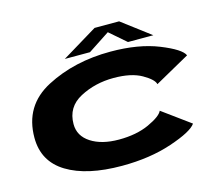

<svg xmlns="http://www.w3.org/2000/svg" viewBox="-104 -870 1172 1013"><g transform="rotate(-15 482.0 -363.0)"><path d="M443.5 7.5Q252.5 7.5 143.5 -59Q34.5 -125.5 34.5 -255Q34.5 -430 188 -510.2Q341.5 -590.5 539 -590.5Q692 -590.5 801 -546.8Q910 -503 925 -467L734.5 -360.5Q729 -387 672.2 -419.5Q615.5 -452 519 -452Q418 -452 335.2 -408.2Q252.5 -364.5 252.5 -271Q252.5 -206.5 311 -168.5Q369.5 -130.5 463.5 -130.5Q560 -130.5 629 -162.2Q698 -194 710 -222L862 -111Q837 -73.5 716.8 -33Q596.5 7.5 443.5 7.5ZM297 -615.5 491 -733H625L780.5 -615.5H642L552.5 -693L434.5 -615.5Z"/></g></svg>

Font: Anybody UltraExpanded Regular
Style: Bold Italic
Weight: 700
Width: 9
Italic angle: -10°
Designer: Tyler Finck
Foundry: Etcetera Type Company
Version: Version 1.010; ttfautohint (v1.8.3) -l 8 -r 50 -G 200 -x 14 